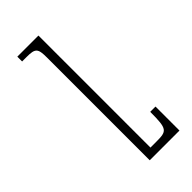

<svg xmlns="http://www.w3.org/2000/svg" viewBox="-169 -529 566 566"><g transform="rotate(-45 114.0 -246.0)"><path d="M216 -100H194C194 -28 189 -25 144 -25H120V-492H32V-472H51C87 -472 92 -466 92 -428V0H216Z"/></g></svg>

Font: Noto Serif Armenian SemiCondensed Thin
Style: Regular
Weight: 100
Width: 4
Designer: Monotype Design Team
Foundry: Monotype Imaging Inc.
Version: Version 2.008